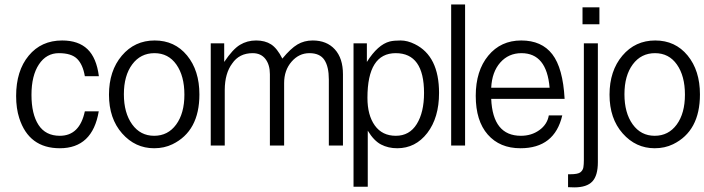

<svg xmlns="http://www.w3.org/2000/svg" viewBox="-20 -645 3093 843"><path d="M352.5 -310.5Q343.8 -361.8 318.6 -386.7Q293.5 -411.6 238.5 -411.6Q183.6 -411.6 150.9 -362.3Q118.2 -313 118.2 -228.5Q118.2 -144 149.2 -96.4Q180.2 -48.8 242.7 -48.8Q329.6 -48.8 352.5 -156.2H413.6Q386.2 5.9 242.7 5.9Q106.9 5.9 64.5 -126.5Q50.8 -168.9 50.8 -223.6Q50.8 -334 106 -400.6Q161.1 -467.3 252.9 -467.3Q324.2 -467.3 364 -429.2Q403.8 -391.1 414.1 -310.5Z M658.2 -411.6Q597.2 -411.6 560.5 -362.3Q523.9 -313 523.9 -231.2Q523.9 -149.4 560.1 -99.1Q596.2 -48.8 656.7 -48.8Q717.3 -48.8 753.4 -98.1Q789.6 -147.5 789.6 -229.5Q789.6 -311.5 754.4 -361.6Q719.2 -411.6 658.2 -411.6ZM656.7 5.9Q573.7 5.9 516.1 -59.3Q458.5 -124.5 458.5 -229.2Q458.5 -334 514.9 -400.6Q571.3 -467.3 659.2 -467.3Q747.1 -467.3 801.3 -401.4Q855.5 -335.4 855.5 -230.5Q855.5 -69.3 737.3 -11.7Q701.2 5.9 656.7 5.9Z M1423.8 -5.9V-295.9Q1423.8 -352.5 1404.1 -382.1Q1384.3 -411.6 1338.4 -411.6Q1292.5 -411.6 1260 -374Q1227.5 -336.4 1227.5 -280.3V-5.9H1165V-318.8Q1165 -360.8 1145.3 -386.2Q1125.5 -411.6 1089.4 -411.6Q1030.3 -411.6 999.5 -366.2Q967.3 -323.2 966.8 -251V-5.9H905.3V-454.6H964.4V-373Q1002 -429.2 1033.7 -448.2Q1065.4 -467.3 1104.5 -467.3Q1143.6 -467.3 1170.2 -450.2Q1196.8 -433.1 1219.7 -387.7Q1256.3 -432.1 1285.9 -449.7Q1315.4 -467.3 1353 -467.3Q1414.6 -467.3 1450.2 -428.2Q1485.8 -389.2 1485.8 -318.8V-5.9Z M1593.3 -215.3Q1593.3 -139.2 1625.7 -94Q1658.2 -48.8 1718 -48.8Q1777.8 -48.8 1809.8 -100.3Q1841.8 -151.9 1841.8 -236.8Q1841.8 -411.6 1717.5 -411.6Q1593.3 -411.6 1593.3 -215.3ZM1724.1 5.9Q1684.6 5.9 1653.1 -10.5Q1621.6 -26.9 1594.7 -71.3V174.8H1532.2V-454.6H1590.8V-373Q1638.7 -449.2 1691.4 -462.9Q1709 -467.3 1739 -467.3Q1769 -467.3 1801.3 -451.2Q1907.7 -398.9 1907.7 -236.8Q1907.7 -128.4 1856 -61Q1804.2 5.9 1724.1 5.9Z M1960.9 -5.9V-625.5H2022V-5.9Z M2393.1 -259.8Q2380.4 -411.6 2269.5 -411.6Q2212.9 -411.6 2176.5 -370.4Q2140.1 -329.1 2136.7 -259.8ZM2448.7 -138.2Q2415 5.9 2265.1 5.9Q2174.3 5.9 2121.6 -54.2Q2068.8 -114.3 2068.8 -224.1Q2068.8 -334 2123.8 -400.6Q2178.7 -467.3 2268.6 -467.3Q2358.4 -467.3 2405 -406.7Q2451.7 -346.2 2459 -210.9H2136.7Q2143.6 -48.8 2267.1 -48.8Q2313.5 -48.8 2348.1 -73.7Q2382.8 -98.6 2389.6 -138.2Z M2501.5 177.7Q2501.5 177.7 2474.1 176.8V120.1H2482.9Q2518.1 120.1 2528.8 111.1Q2539.6 102.1 2541.5 89.1Q2543.5 76.2 2543.5 58.6V-454.6H2605V67.4Q2605 126 2580.6 151.9Q2556.2 177.7 2501.5 177.7ZM2537.6 -538.6V-612.8H2611.8V-538.6Z M2856 -411.6Q2794.9 -411.6 2758.3 -362.3Q2721.7 -313 2721.7 -231.2Q2721.7 -149.4 2757.8 -99.1Q2793.9 -48.8 2854.5 -48.8Q2915 -48.8 2951.2 -98.1Q2987.3 -147.5 2987.3 -229.5Q2987.3 -311.5 2952.1 -361.6Q2917 -411.6 2856 -411.6ZM2854.5 5.9Q2771.5 5.9 2713.9 -59.3Q2656.2 -124.5 2656.2 -229.2Q2656.2 -334 2712.6 -400.6Q2769 -467.3 2856.9 -467.3Q2944.8 -467.3 2999 -401.4Q3053.2 -335.4 3053.2 -230.5Q3053.2 -69.3 2935.1 -11.7Q2898.9 5.9 2854.5 5.9Z"/></svg>

Font: RIT Meera New
Style: Regular
Weight: 400
Designer: Hussain K H
Foundry: RIT
Version: 1.6.2